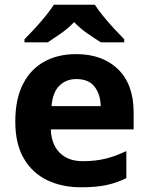

<svg xmlns="http://www.w3.org/2000/svg" viewBox="-20 -786 631 816"><path d="M303 -556Q416 -556 482 -491.5Q548 -427 548 -308V-236H196Q198 -173 233.5 -137Q269 -101 332 -101Q385 -101 428 -111.5Q471 -122 517 -144V-29Q477 -9 432.5 0.5Q388 10 325 10Q243 10 180 -20.5Q117 -51 81 -113Q45 -175 45 -269Q45 -365 77.5 -428.5Q110 -492 168 -524Q226 -556 303 -556ZM304 -450Q261 -450 232.5 -422Q204 -394 199 -335H408Q407 -385 382 -417.5Q357 -450 304 -450ZM383 -766Q397 -744 419.5 -716.5Q442 -689 466 -663Q490 -637 508 -619V-606H409Q383 -622 352 -643.5Q321 -665 295 -692Q269 -665 239 -644Q209 -623 183 -606H84V-619Q103 -638 126.5 -663.5Q150 -689 172.5 -716.5Q195 -744 209 -766Z"/></svg>

Font: Noto Sans Tamil
Style: Bold
Weight: 700
Designer: Jelle Bosma - Monotype Design Team
Foundry: Monotype Imaging Inc.
Version: Version 2.004; ttfautohint (v1.8.4.7-5d5b)